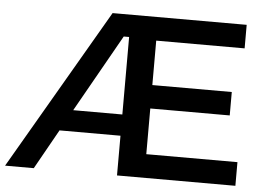

<svg xmlns="http://www.w3.org/2000/svg" viewBox="-50 -766 1156 833"><g transform="rotate(5 528.0 -350.0)"><path d="M1003.5 0H488V-173H222.5L125.5 0H0.5L407.5 -700H991.5V-597.5H606.5V-404H952.5V-302H606.5V-103H1003.5ZM488 -265.5V-603H464.5L274 -265.5Z"/></g></svg>

Font: Argentum Novus Medium
Style: Regular
Weight: 500
Designer: Julieta Ulanovsky (font) & Cristiano Sobral (main changes)
Foundry: Julieta Ulanovsky (font) & Cristiano Sobral (main changes)
Version: Version 3.00;November 27, 2020;FontCreator 13.0.0.2655 64-bi